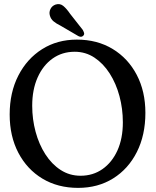

<svg xmlns="http://www.w3.org/2000/svg" viewBox="-20 -902 758 933"><path d="M353.5 -709.5Q452.5 -709.5 527.5 -664Q602.5 -618.5 644.5 -538.2Q686.5 -458 686.5 -353.5Q686.5 -245.5 645 -163.2Q603.5 -81 529.8 -35Q456 11 359.5 11Q261 11 186.2 -34Q111.5 -79 69.2 -159.5Q27 -240 27 -345.5Q27 -452.5 69 -534.5Q111 -616.5 184.5 -663Q258 -709.5 353.5 -709.5ZM577 -307.5Q577 -373.5 560.5 -435Q544 -496.5 513 -545Q482 -593.5 439 -622Q396 -650.5 343 -650.5Q282 -650.5 235.5 -617.5Q189 -584.5 162.8 -525.5Q136.5 -466.5 136.5 -388Q136.5 -322.5 153 -261.5Q169.5 -200.5 200.5 -152.2Q231.5 -104 274.8 -76Q318 -48 371.5 -48Q432 -48 478.2 -80.5Q524.5 -113 550.8 -171.2Q577 -229.5 577 -307.5ZM321 -834.5 382 -757Q386 -750 388.2 -743Q390.5 -736 386 -730Q376.5 -718.5 361 -726.5L274.5 -777Q253 -787.5 240 -798.5Q227 -809.5 222.5 -826Q217.5 -842.5 225.2 -858.2Q233 -874 250.5 -880Q271.5 -886.5 287.8 -873Q304 -859.5 321 -834.5Z"/></svg>

Font: Fraunces 144pt SuperSoft
Style: Regular
Weight: 400
Version: Version 1.000;[b76b70a41]